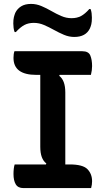

<svg xmlns="http://www.w3.org/2000/svg" viewBox="-20 -962 540 982"><path d="M446 0H100Q72 0 60.5 -19.5Q49 -39 49 -72Q49 -86 50.5 -99Q52 -112 55 -121H215L217 -126Q186 -149 186 -211V-579H166Q49 -579 49 -666Q49 -687 54 -700H401Q433 -700 442 -678Q451 -656 451 -624Q451 -603 445 -579H285L283 -574Q314 -551 314 -489V-121H336Q404 -121 427.5 -96.5Q451 -72 451 -35Q451 -18 446 0ZM346 -869Q374 -869 394.5 -880Q415 -891 437 -916H443Q447 -907 448.5 -895Q450 -883 450 -872Q450 -850 447 -838Q444 -826 440 -817Q419 -773 360 -773Q333 -773 307 -784Q281 -795 256 -809Q231 -823 205.5 -834Q180 -845 153 -845Q125 -845 104.5 -834Q84 -823 61 -798H55Q51 -807 49.5 -819.5Q48 -832 48 -842Q48 -862 51 -874Q54 -886 58 -896Q68 -917 88 -929.5Q108 -942 139 -942Q166 -942 192 -931Q218 -920 243 -905.5Q268 -891 293.5 -880Q319 -869 346 -869Z"/></svg>

Font: Recursive Sn Csl St SmB
Style: Regular
Weight: 600
Version: Version 1.079;hotconv 1.0.112;makeotfexe 2.5.65598; ttfautoh